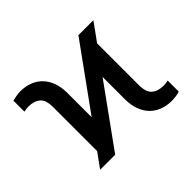

<svg xmlns="http://www.w3.org/2000/svg" viewBox="-125 -746 948 948"><g transform="rotate(-45 349.0 -272.0)"><path d="M106 0 500 -545.9H604.5L210.9 0ZM160.6 -21.5V-381.8Q161.1 -432.1 138.2 -451.7Q115.2 -471.2 75.7 -471.2Q69.3 -471.2 60.8 -470.2Q52.2 -469.2 44.4 -467.3V-543.9Q56.2 -547.4 72.8 -550Q89.4 -552.7 101.6 -552.7Q136.2 -552.7 165.3 -541.5Q194.3 -530.3 215.6 -508.5Q236.8 -486.8 248.3 -454.8Q259.8 -422.9 259.8 -381.8V-110.4ZM596.7 9.8Q561.5 9.8 532.5 -1.5Q503.4 -12.7 482.4 -34.4Q461.4 -56.2 450 -87.9Q438.5 -119.6 438.5 -160.2V-434.6L536.6 -524.4V-160.2Q536.6 -110.4 559.8 -91.1Q583 -71.8 622.1 -71.8Q628.4 -71.8 637.2 -72.8Q646 -73.7 653.3 -75.7V1Q642.6 5.9 626 7.8Q609.4 9.8 596.7 9.8Z"/></g></svg>

Font: Inter 28pt
Style: Regular
Weight: 400
Designer: Rasmus Andersson
Foundry: rsms
Version: Version 4.001;git-66647c0bb